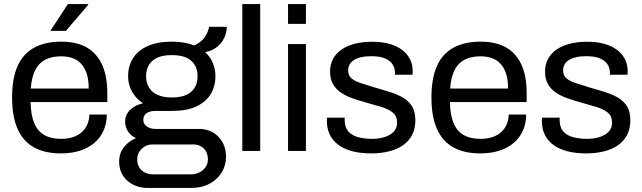

<svg xmlns="http://www.w3.org/2000/svg" viewBox="-20 -743 3162 945"><path d="M279.1 12Q201 12 147.6 -17.5Q94.1 -47 66.8 -108Q39.5 -169 39.5 -263Q39.5 -358 66.8 -418.5Q94.1 -479 148.2 -508.5Q202.4 -538 282.7 -538Q356.9 -538 407 -509.3Q457.1 -480.5 482.7 -424.1Q508.2 -367.6 508.2 -283.2V-240.8H130.5Q131.5 -177.6 148.4 -137.2Q165.4 -96.8 198.4 -78.2Q231.4 -59.6 281 -59.6Q314.5 -59.6 340.1 -68.4Q365.6 -77.2 383.1 -93.1Q400.6 -109.1 410 -131.3Q419.5 -153.5 419.9 -179.4H505.9Q505.5 -136.8 490.3 -101.6Q475.1 -66.4 446.1 -41.1Q417.1 -15.7 375.1 -1.8Q333.1 12 279.1 12ZM131.5 -307.1H416.6Q416.6 -351.1 406.6 -381.2Q396.5 -411.3 378.4 -430.2Q360.4 -449.1 335.6 -457.5Q310.9 -465.8 280.4 -465.8Q234.1 -465.8 202.1 -448.9Q170.1 -432 152.8 -397Q135.6 -361.9 131.5 -307.1ZM227.8 -591 314.3 -723H413.7L414.7 -720L304.4 -591Z M705.5 182Q668.2 182 636.3 166.4Q604.4 150.8 585.4 121.7Q566.4 92.6 566.4 53.5Q566.4 9.5 590.5 -19.7Q614.6 -48.9 649.3 -63.2Q624 -74.8 610 -96.2Q595.9 -117.5 595.9 -143.7Q595.9 -179.4 621.6 -203.3Q647.3 -227.2 683.8 -234.6Q649.5 -257.2 630 -291.6Q610.5 -325.9 610.5 -367.8Q610.5 -418.2 634.5 -456.3Q658.5 -494.5 706.5 -516.2Q754.5 -538 825.1 -538Q856.9 -538 884.8 -533.3Q912.7 -528.6 935.2 -519.2Q970.2 -534.7 987.6 -559.9Q1004.9 -585 1009.1 -611.2H1096.4Q1095.5 -580.8 1082.5 -554.4Q1069.4 -528.1 1046.1 -510.4Q1022.8 -492.7 989.7 -486.5Q1015.2 -463.1 1027.7 -432.8Q1040.3 -402.5 1040.3 -367.8Q1040.3 -317.9 1016.8 -279.5Q993.4 -241.1 946.4 -219.1Q899.5 -197.1 828.4 -197.1H746Q719 -197.1 702.2 -186.5Q685.5 -175.9 685.5 -152.5Q685.5 -132.6 702.4 -120.6Q719.3 -108.5 746.1 -108.5H960.1Q1018.1 -108.5 1055.3 -69.5Q1092.4 -30.6 1092.4 28.5Q1092.4 71.7 1070.7 106.5Q1049.1 141.4 1010.5 161.7Q971.9 182 921 182ZM730.7 115.1H919.5Q943.1 115.1 962 105.4Q980.9 95.7 992.1 78.9Q1003.4 62.1 1003.4 42Q1003.4 7.7 983 -12.2Q962.6 -32.1 933.1 -32.1H730.7Q699.3 -32.1 677.4 -10.7Q655.4 10.7 655.4 42Q655.4 75.1 677.1 95.1Q698.8 115.1 730.7 115.1ZM825.7 -263.3Q889.7 -263.3 921 -291.3Q952.4 -319.2 952.4 -367.8Q952.4 -416.4 921 -444.1Q889.7 -471.8 825.7 -471.8Q762.1 -471.8 730.6 -444.1Q699 -416.4 699 -367.8Q699 -337 712.8 -313.2Q726.6 -289.5 754.9 -276.4Q783.2 -263.3 825.7 -263.3Z M1172.7 0V-723H1260.7V0Z M1397.7 -625.4V-723H1485.7V-625.4ZM1397.7 0V-526H1485.7V0Z M1807 12Q1753.2 12 1712.3 0.9Q1671.4 -10.2 1644 -31.1Q1616.6 -51.9 1602.8 -81.2Q1588.9 -110.5 1588.9 -147.3Q1588.9 -151.9 1589.2 -156.3Q1589.5 -160.8 1589.9 -163.7H1676.9Q1676.4 -159.9 1676.4 -156.9Q1676.4 -154 1676.4 -151.1Q1676.9 -116.3 1694.6 -96.1Q1712.2 -75.9 1743 -67.8Q1773.8 -59.6 1812 -59.6Q1845.4 -59.6 1873 -68.4Q1900.6 -77.1 1917.5 -94.6Q1934.4 -112.2 1934.4 -138.6Q1934.4 -172 1912.5 -189.4Q1890.7 -206.9 1855.9 -217Q1821.1 -227.2 1782.7 -238.1Q1750.6 -247.1 1718.8 -257.9Q1686.9 -268.6 1661.4 -284.9Q1635.8 -301.2 1620.2 -326.9Q1604.6 -352.5 1604.6 -391.1Q1604.6 -426 1619.3 -453.1Q1634 -480.3 1661 -499.1Q1688.1 -517.9 1726.3 -527.7Q1764.5 -537.5 1811.6 -537.5Q1862.3 -537.5 1899.6 -526.3Q1937 -515.2 1961.8 -495.3Q1986.6 -475.4 1998.9 -449.6Q2011.2 -423.8 2011.2 -394.5Q2011.2 -389.4 2010.9 -383.8Q2010.7 -378.1 2010.2 -375.3H1923.8V-386.4Q1923.8 -406.4 1913.3 -424.4Q1902.7 -442.5 1877.5 -454.4Q1852.3 -466.4 1807 -466.4Q1778.4 -466.4 1757.2 -461.4Q1736 -456.5 1721.9 -447.4Q1707.9 -438.4 1700.8 -425.7Q1693.6 -413 1693.6 -396.5Q1693.6 -370.6 1710.9 -356.6Q1728.2 -342.6 1756.7 -333.7Q1785.2 -324.8 1817.9 -314.4Q1853 -304 1889.4 -293.2Q1925.8 -282.5 1956.5 -266.5Q1987.1 -250.5 2005.8 -223.1Q2024.4 -195.7 2024.4 -150.9Q2024.4 -109.1 2008 -78.2Q1991.7 -47.3 1962.5 -27.3Q1933.3 -7.4 1893.5 2.3Q1853.8 12 1807 12Z M2343.1 12Q2265 12 2211.6 -17.5Q2158.1 -47 2130.8 -108Q2103.5 -169 2103.5 -263Q2103.5 -358 2130.8 -418.5Q2158.1 -479 2212.2 -508.5Q2266.4 -538 2346.7 -538Q2420.9 -538 2471 -509.3Q2521.1 -480.5 2546.7 -424.1Q2572.2 -367.6 2572.2 -283.2V-240.8H2194.5Q2195.5 -177.6 2212.4 -137.2Q2229.4 -96.8 2262.4 -78.2Q2295.4 -59.6 2345 -59.6Q2378.5 -59.6 2404.1 -68.4Q2429.6 -77.2 2447.1 -93.1Q2464.6 -109.1 2474 -131.3Q2483.5 -153.5 2483.9 -179.4H2569.9Q2569.5 -136.8 2554.3 -101.6Q2539.1 -66.4 2510.1 -41.1Q2481.1 -15.7 2439.1 -1.8Q2397.1 12 2343.1 12ZM2195.5 -307.1H2480.6Q2480.6 -351.1 2470.6 -381.2Q2460.5 -411.3 2442.4 -430.2Q2424.4 -449.1 2399.6 -457.5Q2374.9 -465.8 2344.4 -465.8Q2298.1 -465.8 2266.1 -448.9Q2234.1 -432 2216.8 -397Q2199.6 -361.9 2195.5 -307.1Z M2865 12Q2811.2 12 2770.3 0.9Q2729.4 -10.2 2702 -31.1Q2674.6 -51.9 2660.8 -81.2Q2646.9 -110.5 2646.9 -147.3Q2646.9 -151.9 2647.2 -156.3Q2647.5 -160.8 2647.9 -163.7H2734.9Q2734.4 -159.9 2734.4 -156.9Q2734.4 -154 2734.4 -151.1Q2734.9 -116.3 2752.6 -96.1Q2770.2 -75.9 2801 -67.8Q2831.8 -59.6 2870 -59.6Q2903.4 -59.6 2931 -68.4Q2958.6 -77.1 2975.5 -94.6Q2992.4 -112.2 2992.4 -138.6Q2992.4 -172 2970.5 -189.4Q2948.7 -206.9 2913.9 -217Q2879.1 -227.2 2840.7 -238.1Q2808.6 -247.1 2776.8 -257.9Q2744.9 -268.6 2719.4 -284.9Q2693.8 -301.2 2678.2 -326.9Q2662.6 -352.5 2662.6 -391.1Q2662.6 -426 2677.3 -453.1Q2692 -480.3 2719 -499.1Q2746.1 -517.9 2784.3 -527.7Q2822.5 -537.5 2869.6 -537.5Q2920.3 -537.5 2957.6 -526.3Q2995 -515.2 3019.8 -495.3Q3044.6 -475.4 3056.9 -449.6Q3069.2 -423.8 3069.2 -394.5Q3069.2 -389.4 3068.9 -383.8Q3068.7 -378.1 3068.2 -375.3H2981.8V-386.4Q2981.8 -406.4 2971.3 -424.4Q2960.7 -442.5 2935.5 -454.4Q2910.3 -466.4 2865 -466.4Q2836.4 -466.4 2815.2 -461.4Q2794 -456.5 2779.9 -447.4Q2765.9 -438.4 2758.8 -425.7Q2751.6 -413 2751.6 -396.5Q2751.6 -370.6 2768.9 -356.6Q2786.2 -342.6 2814.7 -333.7Q2843.2 -324.8 2875.9 -314.4Q2911 -304 2947.4 -293.2Q2983.8 -282.5 3014.5 -266.5Q3045.1 -250.5 3063.8 -223.1Q3082.4 -195.7 3082.4 -150.9Q3082.4 -109.1 3066 -78.2Q3049.7 -47.3 3020.5 -27.3Q2991.3 -7.4 2951.5 2.3Q2911.8 12 2865 12Z"/></svg>

Font: Archivo SemiBold
Style: Regular
Weight: 600
Designer: Hector Gatti
Foundry: Omnibus-Type
Version: Version 2.001